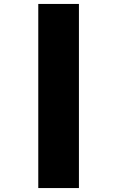

<svg xmlns="http://www.w3.org/2000/svg" viewBox="-20 -760 593 973"><path d="M174 193V-740H380V193Z"/></svg>

Font: Lexend Mega Black
Style: Regular
Weight: 900
Version: Version 1.007